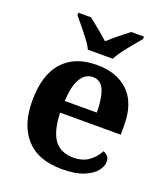

<svg xmlns="http://www.w3.org/2000/svg" viewBox="-141 -866 854 976"><g transform="rotate(20 286.0 -378.0)"><path d="M306 10Q178 10 112.5 -62.5Q47 -135 47 -265Q47 -406 111.5 -477.5Q176 -549 295 -549Q404 -549 466.5 -488Q529 -427 529 -308V-257H201Q204 -157 238.5 -111Q273 -65 341 -65Q392 -65 425 -89.5Q458 -114 475 -148Q489 -144 499 -132.5Q509 -121 509 -104Q509 -78 488 -52Q467 -26 422.5 -8Q378 10 306 10ZM376 -321Q376 -397 358 -440.5Q340 -484 297 -484Q255 -484 230.5 -442.5Q206 -401 203 -321ZM224 -606Q213 -629 193 -655.5Q173 -682 151.5 -708Q130 -734 114 -753V-766H183Q204 -750 236.5 -723Q269 -696 291 -676Q306 -690 326 -706.5Q346 -723 366 -739Q386 -755 400 -766H469V-753Q454 -734 432 -708Q410 -682 390 -655.5Q370 -629 359 -606Z"/></g></svg>

Font: Noto Serif Myanmar
Style: Bold
Weight: 700
Designer: Ben Mitchell and the Monotype Design Team
Foundry: Monotype Imaging Inc.
Version: Version 2.106; ttfautohint (v1.8.4.7-5d5b)